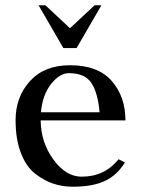

<svg xmlns="http://www.w3.org/2000/svg" viewBox="-20 -697 533 727"><path d="M220 -515 126 -677H152L245 -590L338 -677H364L270 -515ZM134 -241Q135 -157 182.5 -92.5Q230 -28 289 -28Q376 -28 429 -94L453 -82Q424 -34 377.5 -12Q331 10 255 10Q217 10 182 -1.5Q147 -13 113 -39.5Q79 -66 59 -118Q39 -170 39 -242Q39 -330 93.5 -390Q148 -450 245 -450Q351 -450 403 -390.5Q455 -331 455 -241ZM135 -272H357Q351 -344 326.5 -382Q302 -420 241 -420Q206 -420 173.5 -379Q141 -338 135 -272Z"/></svg>

Font: Judson
Style: Regular
Weight: 400
Version: Version 20110429